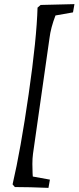

<svg xmlns="http://www.w3.org/2000/svg" viewBox="-20 -786 381 931"><path d="M138 54 139 70 222 85 215 125Q121 121 52 121L41 108Q80 -59 119 -329.5Q158 -600 162 -749L177 -762L341 -766L334 -726L249 -711Q226 -651 220 -601L140 -40Q137 -18 137 9.5Q137 37 138 54Z"/></svg>

Font: Andada
Style: Italic
Weight: 400
Italic angle: -8.29999°
Designer: Carolina Giovagnoli
Foundry: Carolina Giovagnoli
Version: Version 1.003